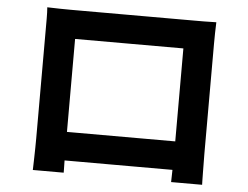

<svg xmlns="http://www.w3.org/2000/svg" viewBox="-51 -773 1103 854"><g transform="rotate(5 500.0 -346.0)"><path d="M126.2 -709.4Q156.8 -708.4 184.1 -707.9Q211.5 -707.4 232 -707.4Q247.6 -707.4 281.2 -707.4Q314.8 -707.4 359.9 -707.4Q405 -707.4 456.1 -707.4Q507.1 -707.4 558.5 -707.4Q609.8 -707.4 654.7 -707.4Q699.6 -707.4 733.2 -707.4Q766.9 -707.4 782.3 -707.4Q801 -707.4 827.4 -707.5Q853.8 -707.6 881.1 -708.6Q880.1 -686 879.6 -660.5Q879.1 -634.9 879.1 -611.6Q879.1 -598.3 879.1 -568.8Q879.1 -539.3 879.1 -498.6Q879.1 -457.8 879.1 -412.3Q879.1 -366.7 879.1 -320.6Q879.1 -274.5 879.1 -234.1Q879.1 -193.6 879.1 -164.3Q879.1 -135 879.1 -121.8Q879.1 -107.4 879.5 -84.7Q879.9 -62 880 -39.3Q880.1 -16.7 880.6 -0.6Q881.1 15.5 881.1 17.1H742.6Q742.8 15.1 743.2 -7.5Q743.6 -30.1 744.4 -61Q745.2 -91.9 745.2 -119.2Q745.2 -131.6 745.2 -162.6Q745.2 -193.6 745.2 -235.8Q745.2 -278.1 745.2 -325.1Q745.2 -372 745.2 -417.2Q745.2 -462.4 745.2 -499.3Q745.2 -536.1 745.2 -558Q745.2 -579.9 745.2 -579.9H261.7Q261.7 -579.9 261.7 -558.1Q261.7 -536.3 261.7 -499.5Q261.7 -462.6 261.7 -417.5Q261.7 -372.5 261.7 -325.6Q261.7 -278.7 261.7 -236.5Q261.7 -194.2 261.7 -163.1Q261.7 -132 261.7 -119.2Q261.7 -101.3 261.7 -78.6Q261.7 -55.9 262.2 -34.9Q262.7 -13.9 262.9 0.7Q263 15.3 263 17.1H125.2Q125.2 15.3 125.7 0.2Q126.2 -14.8 126.7 -36.9Q127.2 -59.1 127.6 -82Q128 -105 128 -123.2Q128 -136 128 -165.5Q128 -195.1 128 -235.9Q128 -276.6 128 -322.6Q128 -368.5 128 -414.3Q128 -460.1 128 -500.4Q128 -540.7 128 -569.8Q128 -599 128 -611.6Q128 -633.2 128 -660.6Q128 -688.1 126.2 -709.4ZM794.7 -164.8V-37.5H193.8V-164.8Z"/></g></svg>

Font: Noto Sans SC Thin
Style: Regular
Weight: 100
Designer: Ryoko NISHIZUKA 西塚涼子 (kana, bopomofo & ideographs); Paul D. Hunt (Latin, Greek & Cyrillic); Sandoll Communications 산돌커뮤니
Foundry: Adobe
Version: Version 2.004-H2;hotconv 1.0.118;makeotfexe 2.5.65603